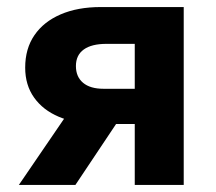

<svg xmlns="http://www.w3.org/2000/svg" viewBox="-20 -525 612 545"><path d="M33.5 0 214.5 -265 251.5 -174.5Q192 -174.5 147 -193.5Q102 -212.5 76.8 -248Q51.5 -283.5 51.5 -333Q51.5 -387 77.8 -425.2Q104 -463.5 152.2 -484.2Q200.5 -505 266 -505H501.5V0H362.5V-400.5H282Q240 -400.5 217.8 -384.5Q195.5 -368.5 195.5 -337.5Q195.5 -307 215.8 -290Q236 -273 274 -273H377.5V-173H309.5L194 0Z"/></svg>

Font: Geologica SemiBold
Style: Regular
Weight: 600
Designer: Sindre Bremnes, Frode Helland
Foundry: Monokrom Skriftforlag AS
Version: Version 1.010;gftools[0.9.28]